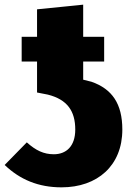

<svg xmlns="http://www.w3.org/2000/svg" viewBox="-30 -784 562 824"><path d="M363 -433 327 -442V-520H417V-626H327V-764L129 -744V-626H63V-520H129V-387L175 -378C259 -357 293 -307 293 -228C293 -156 254 -122 201 -122C158 -122 124 -138 85 -173L-10 -76C56 -13 135 20 234 20C388 20 495 -73 495 -228C495 -339 451 -402 363 -433Z"/></svg>

Font: Fira Sans Heavy
Style: Regular
Weight: 900
Designer: bBox Type GmbH & Carrois Corporate GbR & Edenspiekermann AG
Foundry: bBox Type GmbH & Carrois Corporate GbR & Edenspiekermann AG
Version: Version 4.300;PS 004.300;hotconv 1.0.88;makeotf.lib2.5.64775